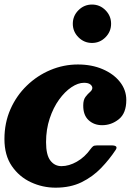

<svg xmlns="http://www.w3.org/2000/svg" viewBox="-28 -828 622 865"><path d="M541 -377.5Q541 -318 507.5 -291Q474 -264 432 -264Q395.5 -264 371 -286.8Q346.5 -309.5 347 -353.5Q347 -378 357.2 -391.5Q367.5 -405 377.5 -413.5Q387.5 -422 388 -431.5Q388 -440.5 378.8 -447.8Q369.5 -455 350.5 -455Q323.5 -455 293.8 -435Q264 -415 238 -379Q212 -343 195.8 -294Q179.5 -245 179.5 -187.5Q179.5 -130 198.8 -104.8Q218 -79.5 249 -79.5Q283 -79.5 318.5 -99.8Q354 -120 380 -156.5Q385.5 -164 390.8 -168.5Q396 -173 410 -173H474Q506.5 -173 493 -152.5Q465 -110 427.5 -71Q390 -32 339.8 -7.2Q289.5 17.5 222.5 17.5Q164 17.5 111.2 -7Q58.5 -31.5 25.2 -80Q-8 -128.5 -8 -201.5Q-8 -274.5 19 -335.8Q46 -397 92.8 -442.2Q139.5 -487.5 199 -512.5Q258.5 -537.5 323 -537.5Q385.5 -537.5 434.8 -516.2Q484 -495 512.5 -458.8Q541 -422.5 541 -377.5ZM386.5 -634.5Q351 -634.5 325.5 -660Q300 -685.5 300 -721Q300 -756.5 325.5 -782Q351 -807.5 386.5 -807.5Q422 -807.5 447.2 -782Q472.5 -756.5 472.5 -721Q472.5 -685.5 447.2 -660Q422 -634.5 386.5 -634.5Z"/></svg>

Font: Besley* Heavy
Style: Italic
Weight: 800
Italic angle: -13°
Designer: Owen Earl
Foundry: indestructible type*
Version: Version 3.000; ttfautohint (v1.8.3)